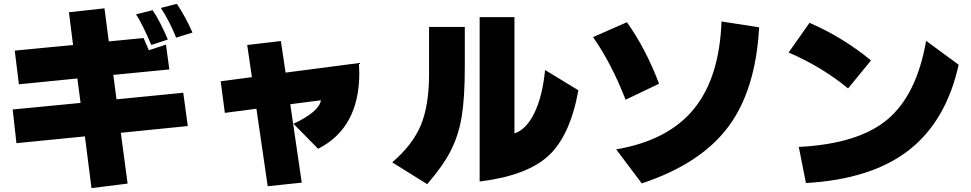

<svg xmlns="http://www.w3.org/2000/svg" viewBox="-20 -883 5040 997"><path d="M45.9 -314.5 398.4 -348.6 381.8 -475.6 78.1 -445.3 56.6 -620.1 359.4 -649.4 337.9 -819.3 522.5 -839.8 544.9 -668 725.6 -685.5Q743.2 -644.5 752.9 -622.1L841.8 -651.4L859.4 -522.5L568.4 -494.1L585 -367.2L931.6 -401.4L955.1 -228.5L607.4 -193.4L642.6 70.3L455.1 93.8L420.9 -174.8L65.4 -139.6ZM686.5 -808.6 772.5 -830.1Q811.5 -772.5 851.6 -677.7L765.6 -649.4Q719.7 -757.8 686.5 -808.6ZM815.4 -841.8 898.4 -863.3Q944.3 -793.9 979.5 -713.9L894.5 -687.5Q861.3 -771.5 815.4 -841.8Z M1126 -460.9 1288.1 -482.4 1263.7 -649.4 1438.5 -669.9 1462.9 -505.9 1843.8 -555.7Q1845.7 -518.6 1845.7 -503.9Q1845.7 -218.8 1631.8 -110.4L1503.9 -240.2Q1636.7 -302.7 1646.5 -362.3L1487.3 -341.8L1546.9 65.4L1370.1 84L1311.5 -318.4L1147.5 -296.9Z M2016.6 -40Q2123 -130.9 2165.5 -233.4Q2208 -335.9 2208 -499V-743.2H2393.6V-536.1Q2393.6 -375 2377.4 -277.3Q2361.3 -179.7 2320.8 -100.6Q2280.3 -21.5 2198.2 73.2ZM2470.7 59.6V-793.9H2651.4V-190.4Q2712.9 -210 2754.9 -296.4Q2796.9 -382.8 2810.5 -519.5L2983.4 -414.1Q2940.4 -177.7 2828.1 -74.2Q2715.8 29.3 2470.7 59.6Z M3059.6 -690.4 3235.4 -767.6Q3334 -628.9 3402.3 -448.2L3228.5 -365.2Q3156.2 -551.8 3059.6 -690.4ZM3179.7 -107.4Q3448.2 -153.3 3582 -315.9Q3715.8 -478.5 3726.6 -771.5L3921.9 -741.2Q3904.3 -414.1 3760.3 -222.7Q3616.2 -31.2 3312.5 69.3Z M4075.2 -610.4 4183.6 -764.6Q4356.4 -689.5 4502.9 -569.3L4383.8 -423.8Q4252 -533.2 4075.2 -610.4ZM4127.9 -120.1Q4437.5 -135.7 4588.9 -263.2Q4740.2 -390.6 4789.1 -670.9L4958 -546.9Q4893.6 -254.9 4699.7 -103.5Q4505.9 47.9 4165 67.4Z"/></svg>

Font: GenEi M Gothic v2 Black
Style: Regular
Weight: 900
Version: Version 2.0